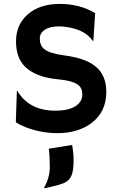

<svg xmlns="http://www.w3.org/2000/svg" viewBox="-20 -682 623 1001"><path d="M476.1 -613.3 466.8 -469.7 463.4 -468.8Q427.2 -522.9 340.3 -539.1Q313 -544.4 287.8 -544.4Q262.7 -544.4 244.9 -540Q227.1 -535.6 214.4 -527.3Q187.5 -509.8 187.5 -481.4Q187.5 -444.3 210.9 -425.8Q240.2 -403.3 308.1 -394.3Q376 -385.3 417 -369.6Q458 -354 484.4 -330.1Q534.2 -285.2 534.2 -203.1Q534.2 -95.7 453.1 -37.6Q383.8 12.2 278.3 12.2Q193.4 12.2 110.4 -20Q83 -30.8 62.5 -44.9L67.9 -208L69.8 -209.5Q130.4 -105 268.6 -105Q366.7 -105 398.4 -152.3Q409.2 -168.5 409.2 -188.2Q409.2 -208 402.8 -220.9Q396.5 -233.9 381.8 -243.2Q353.5 -261.7 286.6 -268.1Q219.7 -274.4 177.2 -292Q134.8 -309.6 109.4 -335.4Q63.5 -382.3 63.5 -466.3Q63.5 -553.2 124.5 -606.9Q186.5 -661.6 291.7 -661.6Q397 -661.6 476.1 -613.3ZM210 296.4Q239.7 243.7 239.7 188Q239.7 132.3 234.4 93.3L356 73.7L359.9 98.6Q363.8 126 363.8 155Q363.8 184.1 360.8 201.9Q357.9 219.7 353 232.4Q341.3 260.7 313 272.5Q281.7 285.2 212.9 299.3Z"/></svg>

Font: Hammersmith One
Style: Regular
Weight: 400
Designer: Nicole Fally
Foundry: Nicole Fally
Version: Version 1.003